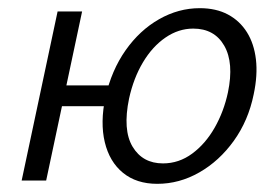

<svg xmlns="http://www.w3.org/2000/svg" viewBox="-20 -442 685 470"><path d="M33 0 121 -414H181L93 0ZM101 -182 111 -233H274L262 -182ZM365 8Q314 8 281 -19Q248 -46 236.5 -94Q225 -142 238 -204Q253 -270 287.5 -319Q322 -368 369.5 -395Q417 -422 469 -422Q509 -422 538 -406.5Q567 -391 584.5 -363Q602 -335 606.5 -296.5Q611 -258 601 -211Q588 -147 552.5 -97.5Q517 -48 468 -20Q419 8 365 8ZM379 -42Q418 -42 450.5 -66Q483 -90 505.5 -129.5Q528 -169 538 -216Q553 -288 529 -330Q505 -372 453 -372Q417 -372 385 -350Q353 -328 330 -289.5Q307 -251 296 -201Q280 -124 304.5 -83Q329 -42 379 -42Z"/></svg>

Font: Ysabeau
Style: Italic
Weight: 400
Italic angle: -12°
Designer: Christian Thalmann (Catharsis Fonts)
Version: Version 2.000;gftools[0.9.27.dev2+g8671c4b]